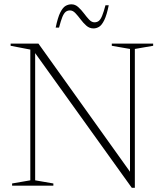

<svg xmlns="http://www.w3.org/2000/svg" viewBox="-20 -882 778 912"><path d="M124 -25.5V-646.5L30.5 -664.5V-675H162.5L618 -37.5L597.5 -20V-649.5L511 -664.5V-675H707.5V-664.5L620.5 -649.5V10H606L133.5 -648.5L147 -655V-25.5L233.5 -10.5V0H37.5V-10.5ZM496.5 -857Q487 -810 475.2 -786.2Q463.5 -762.5 450.8 -754.8Q438 -747 424 -747Q405 -747 390.2 -760Q375.5 -773 363 -789.8Q350.5 -806.5 338.2 -819.5Q326 -832.5 312.5 -832.5Q300.5 -832.5 292 -825.8Q283.5 -819 276.2 -801.5Q269 -784 260.5 -751H244.5Q254.5 -799 266.2 -822.5Q278 -846 291.2 -853.8Q304.5 -861.5 319.5 -861.5Q337 -861.5 351.5 -848.5Q366 -835.5 378.5 -818.8Q391 -802 403.2 -789Q415.5 -776 428.5 -776Q441 -776 449.5 -782.8Q458 -789.5 465.2 -807.2Q472.5 -825 481 -857Z"/></svg>

Font: Newsreader 24pt ExtraLight
Style: Regular
Weight: 250
Designer: Hugues Gentile
Foundry: Production Type
Version: Version 1.003